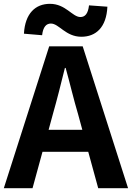

<svg xmlns="http://www.w3.org/2000/svg" viewBox="-24 -983 689 1003"><path d="M401 -791C477 -791 532 -840 537 -948L441 -955C436 -911 420 -894 396 -894C354 -894 319 -963 237 -963C161 -963 107 -913 101 -807L196 -799C201 -843 218 -860 242 -860C284 -860 319 -791 401 -791ZM-4 0H146L198 -190H437L489 0H645L408 -741H233ZM230 -305 252 -386C274 -463 295 -547 315 -628H319C341 -549 361 -463 384 -386L406 -305Z"/></svg>

Font: Source Han Sans KR
Style: Bold
Weight: 700
Designer: Ryoko NISHIZUKA 西塚涼子 (kana, bopomofo & ideographs); Paul D. Hunt (Latin, Greek & Cyrillic); Sandoll Communications 산돌커뮤니
Foundry: Adobe
Version: Version 2.004;hotconv 1.0.118;makeotfexe 2.5.65603